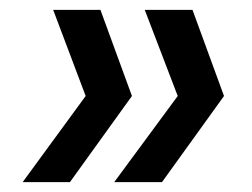

<svg xmlns="http://www.w3.org/2000/svg" viewBox="-20 -490 511 390"><path d="M184 -470 248 -295 122 -120H26L154 -295L88 -470ZM371 -470 435 -295 309 -120H212L341 -295L274 -470Z"/></svg>

Font: DM Sans 11pt Medium
Style: Italic
Weight: 500
Italic angle: -10°
Version: Version 4.004;gftools[0.9.30]